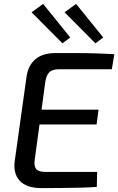

<svg xmlns="http://www.w3.org/2000/svg" viewBox="-20 -963 606 984"><path d="M264 -691Q315 -691 367.5 -691Q420 -691 470 -689.5Q520 -688 566 -685L553 -608H281Q248 -608 232.5 -592.5Q217 -577 212 -542L158 -145Q153 -112 165.5 -97Q178 -82 211 -82H478L476 -5Q432 -2 384 -1Q336 0 287 0.5Q238 1 192 1Q115 1 80.5 -37.5Q46 -76 56 -141L116 -570Q124 -627 161 -659Q198 -691 264 -691ZM110 -401H485L475 -325H99ZM370 -943 509 -771 469 -741 311 -900ZM201 -943 340 -771 300 -741 142 -900Z"/></svg>

Font: Exo 2 Medium
Style: Italic
Weight: 500
Italic angle: -8°
Designer: Natanael Gama
Foundry: Natanael Gama
Version: Version 2.010